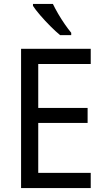

<svg xmlns="http://www.w3.org/2000/svg" viewBox="-20 -964 540 984"><path d="M445 0H88V-714H445V-636H176V-411H429V-334H176V-78H445ZM251 -944Q262 -921 278 -893.5Q294 -866 312 -840Q330 -814 345 -796V-784H288Q266 -802 238 -830Q210 -858 185.5 -886.5Q161 -915 149 -934V-944Z"/></svg>

Font: Noto Sans Gurmukhi UI SemiCondensed
Style: Regular
Weight: 400
Width: 4
Designer: Jelle Bosma - Monotype Design Team
Foundry: Monotype Imaging Inc.
Version: Version 2.004; ttfautohint (v1.8.4.7-5d5b)